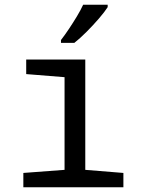

<svg xmlns="http://www.w3.org/2000/svg" viewBox="-20 -786 603 806"><path d="M78 0V-60L251 -73V-462L90 -475V-536H338V-73L498 -60V0ZM236 -618Q253 -640 270 -665.5Q287 -691 303 -717.5Q319 -744 329 -766H432V-756Q420 -737 395.5 -708.5Q371 -680 343 -652Q315 -624 292 -606H236Z"/></svg>

Font: Noto Sans Mono SemiCondensed
Style: Regular
Weight: 400
Width: 4
Designer: Monotype Design Team
Foundry: Monotype Imaging Inc.
Version: Version 2.010